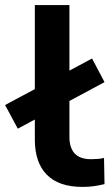

<svg xmlns="http://www.w3.org/2000/svg" viewBox="-57 -725 442 755"><path d="M268 10Q174 10 127 -38Q80 -86 80 -176V-705H216V-185Q216 -158 225.5 -138Q235 -118 254 -108.5Q273 -99 300 -99Q313 -99 327 -100Q341 -101 352 -104L354 -1Q333 4 312.5 7Q292 10 268 10ZM13 -219 -37 -312 305 -495 354 -402Z"/></svg>

Font: Nunito Sans 10pt SemiExpanded
Style: Bold
Weight: 700
Width: 6
Designer: Vernon Adams
Foundry: Vernon Adams
Version: Version 3.101;gftools[0.9.27]